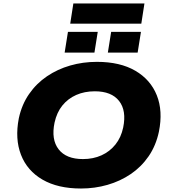

<svg xmlns="http://www.w3.org/2000/svg" viewBox="-20 -1071 989 1102"><path d="M445 11Q312 11 224 -40Q136 -91 100.5 -182.5Q65 -274 88 -392Q105 -471 147 -531.5Q189 -592 249.5 -633Q310 -674 383 -695Q456 -716 536 -716Q669 -716 756.5 -665Q844 -614 880 -524Q916 -434 892 -315Q875 -235 833 -174Q791 -113 730.5 -72Q670 -31 597 -10Q524 11 445 11ZM456 -158Q515 -158 562.5 -179.5Q610 -201 642.5 -241.5Q675 -282 687 -339Q707 -436 663.5 -491.5Q620 -547 524 -547Q465 -547 417.5 -526Q370 -505 338 -465.5Q306 -426 293 -367Q273 -270 316.5 -214Q360 -158 456 -158ZM383 -935 401 -1051H809L791 -935ZM351 -769 370 -888H541L522 -769ZM599 -769 618 -888H789L770 -769Z"/></svg>

Font: Nunito Sans 7pt SemiExpanded Black
Style: Italic
Weight: 900
Width: 6
Italic angle: -9°
Designer: Vernon Adams
Foundry: Vernon Adams
Version: Version 3.101;gftools[0.9.27]